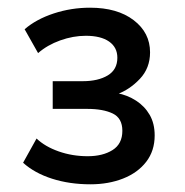

<svg xmlns="http://www.w3.org/2000/svg" viewBox="-20 -730 480 499"><path d="M215 -251Q161 -251 115.5 -265.5Q70 -280 40 -307L75 -370Q97 -349 132.5 -336.5Q168 -324 208 -324Q247 -324 272.5 -340Q298 -356 298 -390Q298 -423 273 -435Q248 -447 207 -447H117V-519H195Q235 -519 260 -534Q285 -549 285 -580Q285 -607 263.5 -622Q242 -637 203 -637Q170 -637 136.5 -625Q103 -613 79 -592L44 -654Q74 -680 119.5 -695Q165 -710 214 -710Q285 -710 327.5 -677.5Q370 -645 370 -594Q370 -553 343.5 -525Q317 -497 284 -485V-488Q311 -483 333.5 -468.5Q356 -454 369 -431.5Q382 -409 382 -378Q382 -338 360 -309.5Q338 -281 300 -266Q262 -251 215 -251Z"/></svg>

Font: Nunito Sans 9pt SemiBold
Style: Regular
Weight: 600
Version: Version 3.101;gftools[0.9.27]